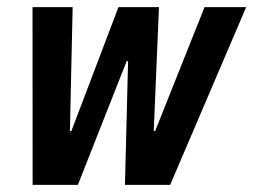

<svg xmlns="http://www.w3.org/2000/svg" viewBox="-20 -516 707 536"><path d="M71.1 0 70.8 -496H182.8L175.2 -150.1H179.2L310.7 -496H423.8L409.2 -150.5H413.2L551 -496H667.2L455.1 0H328.8L337.6 -345.3H333.6L197.4 0Z"/></svg>

Font: Atkinson Hyperlegible Mono ExtraLight
Style: Italic
Weight: 200
Italic angle: -12°
Monospace: yes
Designer: Elliott Scott, Megan Eiswerth, Linus Boman, Theodore Petrosky, Letters from Sweden
Foundry: Applied Design Works, Letters from Sweden
Version: Version 2.001